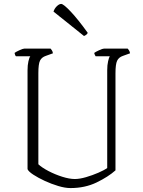

<svg xmlns="http://www.w3.org/2000/svg" viewBox="-20 -956 727 976"><path d="M338 0Q311 0 276 -10.5Q241 -21 207.5 -36.5Q174 -52 149.5 -68Q125 -84 120 -96V-599Q120 -625 124.5 -644.5Q129 -664 134 -670H61Q56 -675 54 -687Q60 -692 78.5 -700.5Q97 -709 104 -709H237Q239 -707 243.5 -700.5Q248 -694 249 -685L213 -672Q192 -665 183.5 -648Q175 -631 175 -584V-121Q193 -104 226.5 -86.5Q260 -69 296.5 -57.5Q333 -46 360 -46Q385 -46 417.5 -55.5Q450 -65 480 -78Q510 -91 525 -102V-599Q525 -625 529.5 -644.5Q534 -664 538 -670H466Q465 -672 462.5 -676.5Q460 -681 459 -687Q465 -692 483.5 -700.5Q502 -709 509 -709H629Q631 -707 635.5 -700.5Q640 -694 641 -685L605 -672Q584 -665 575.5 -647.5Q567 -630 567 -583V-90Q530 -57 471 -28.5Q412 0 338 0ZM407 -773 252 -897Q257 -913 269 -924.5Q281 -936 291 -936Q303 -936 340.5 -896Q378 -856 426 -789Q422 -779 407 -773Z"/></svg>

Font: Texturina 72pt Thin
Style: Regular
Weight: 100
Designer: Guillermo Torres Carreño
Foundry: Omnibus-Type
Version: Version 1.002; ttfautohint (v1.8.3)